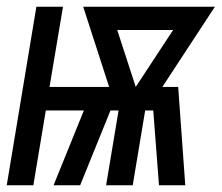

<svg xmlns="http://www.w3.org/2000/svg" viewBox="-36 -550 658 570"><path d="M-16 0 72 -530H151L111 -292H288L211 -530H602L446 -292H493L514 0H436L419 -222H395L358 0H279L316 -222H292L251 -121L202 0H123L213 -222H100L63 0ZM367 -292 478 -461H312Z"/></svg>

Font: Iosevka Curly Extended
Style: Italic
Weight: 400
Width: 7
Italic angle: -9°
Monospace: yes
Designer: Belleve Invis
Foundry: Belleve Invis
Version: Version 11.1.0; ttfautohint (v1.8.3)